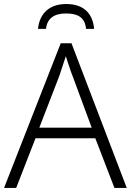

<svg xmlns="http://www.w3.org/2000/svg" viewBox="-20 -931 648 951"><path d="M308.1 -911.1C224.1 -911.1 176.3 -864.3 168 -788.1H208C213.4 -840.3 248.5 -864.3 307.1 -864.3C368.2 -864.3 400.9 -842.8 406.2 -788.1H446.3C439 -865.7 393.6 -911.1 308.1 -911.1ZM607.9 0 334 -716.8H280.8L0 0H60.1L155.8 -246.1H452.1L546.9 0ZM434.1 -298.8H174.8L273.9 -555.2C281.7 -580.6 294.9 -617.2 306.2 -652.8C310.5 -637.7 316.4 -620.1 323.2 -600.1C329.6 -580.1 335 -565.4 338.9 -556.2Z"/></svg>

Font: Noto Reveo Sans
Style: Regular
Weight: 300
Designer: Monotype Design Team
Foundry: Monotype Imaging Inc.
Version: Version 2.007